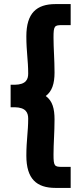

<svg xmlns="http://www.w3.org/2000/svg" viewBox="-20 -728 404 940"><path d="M242 29C242 -27 247 -78 247 -143C247 -196 237 -234 204 -258C235 -281 247 -319 247 -373C247 -438 242 -489 242 -545C242 -601 247 -605 283 -605H326V-708H252C159 -708 109 -664 109 -550C109 -476 118 -432 118 -368C118 -341 109 -314 52 -313H32V-203H52C108 -202 118 -175 118 -147C118 -84 109 -40 109 34C109 148 159 192 252 192H326V89H283C247 89 242 85 242 29Z"/></svg>

Font: Falling Sky
Style: ExBd
Weight: 400
Designer: Paul D. Hunt
Foundry: Adobe Systems Incorporated
Version: Version 1.02